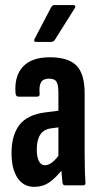

<svg xmlns="http://www.w3.org/2000/svg" viewBox="-20 -720 386 746"><path d="M232.5 0Q224.2 0 222.8 -10.2Q220.8 -26.6 218.8 -52.6Q216.8 -78.5 216.4 -97.9L206.9 -109.5V-358Q206.9 -390.4 199.6 -402.4Q192.2 -414.4 170.2 -414.4Q148.1 -414.4 139.6 -400.5Q131.1 -386.5 134.1 -355.4Q134.9 -344.5 124.2 -344.5H52.2Q41.4 -344.5 40.4 -357.7Q35 -424.4 69.1 -460.9Q103.3 -497.5 173.2 -497.5Q245.1 -497.5 277 -465.3Q308.9 -433.2 308.9 -357.3V-124.7Q308.9 -81.9 309.8 -54.9Q310.6 -27.9 311.9 -11.9Q313.3 0 304.6 0ZM113.1 6Q71.3 6 48.1 -28.8Q24.8 -63.6 24.8 -125.7Q24.8 -195.3 56 -235.2Q87.2 -275.2 159.1 -283.7L215.3 -290.9L214.9 -226.2L179.3 -221.4Q150.5 -217.8 136.7 -197.2Q122.9 -176.7 122.9 -138.9Q122.9 -109.8 131.2 -93.9Q139.4 -78 154.5 -78Q169.1 -78 184.3 -90.4Q199.5 -102.7 221.2 -133.5L228.5 -68.8Q196.2 -27.9 171.1 -11Q145.9 6 113.1 6ZM120 -557Q114.8 -557 113.2 -560.3Q111.7 -563.6 114.1 -568.3L179 -692.2Q183.2 -700.4 191.7 -700.4H264.7Q270.1 -700.4 272 -696.8Q273.9 -693.2 270.1 -687.5L192.9 -564.9Q187.7 -557 177.1 -557Z"/></svg>

Font: Sofia Sans Extra Condensed
Style: Regular
Weight: 400
Designer: Botio Nikoltchev, Ani Petrova
Foundry: lettersoup
Version: Version 4.101